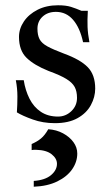

<svg xmlns="http://www.w3.org/2000/svg" viewBox="-20 -459 417 728"><path d="M188 8Q143 8 104 -6Q65 -20 44 -33Q46 -62 46 -93Q46 -124 40 -155H70Q76 -116 92 -84.5Q108 -53 135 -35Q162 -17 200 -17Q229 -17 250.5 -37.5Q272 -58 272 -88Q272 -113 263 -129.5Q254 -146 231 -160Q208 -174 164 -190Q109 -212 80.5 -240Q52 -268 52 -319Q52 -350 70.5 -377.5Q89 -405 122.5 -422Q156 -439 200 -439Q230 -439 249 -433Q268 -427 289 -418H313Q311 -383 312 -357Q313 -331 319 -299H295Q283 -354 257 -384Q231 -414 192 -414Q161 -414 141.5 -396Q122 -378 122 -350Q122 -326 130 -310.5Q138 -295 160 -283Q182 -271 222 -256Q285 -233 313 -204Q341 -175 341 -123Q341 -91 324.5 -60.5Q308 -30 274 -11Q240 8 188 8ZM108 249V227Q151 224 173.5 205Q196 186 196 162Q196 142 176 126Q156 110 117 109Q113 109 108.5 109Q104 109 100 110V87Q121 78 135.5 66Q150 54 163 31Q194 33 219 46.5Q244 60 258.5 80Q273 100 273 123Q273 155 253.5 183Q234 211 197 229Q160 247 108 249Z"/></svg>

Font: Ibarra Real Nova Medium
Style: Regular
Weight: 500
Designer: Jose Maria Ribagorda & Octavio Pardo
Foundry: Jose Maria Ribagorda
Version: Version 2.000